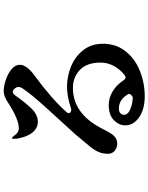

<svg xmlns="http://www.w3.org/2000/svg" viewBox="98 -885 804 1040"><g transform="rotate(-90 500.0 -365.0)"><path d="M783 -210Q783 -138 742 -86.5Q701 -35 635.5 -9Q570 17 499 17Q428 17 384.5 -13.5Q341 -44 341 -89Q341 -123 369.5 -150.5Q398 -178 451 -178Q490 -178 525.5 -156.5Q561 -135 584 -99Q592 -87 601 -87Q606 -87 613 -92Q644 -116 662.5 -150Q681 -184 681 -223Q681 -296 641.5 -334Q602 -372 543 -372Q407 -372 327 -221Q323 -213 307.5 -184Q292 -155 277 -143.5Q262 -132 242 -132Q219 -132 203 -146Q187 -160 187 -181Q187 -209 196 -231Q205 -253 224.5 -277.5Q244 -302 289 -355Q286 -352 370 -444Q490 -574 522 -618Q525 -623 533.5 -634Q542 -645 545.5 -652.5Q549 -660 549 -667Q549 -677 540 -687.5Q531 -698 523 -698Q512 -698 499 -679Q461 -625 429 -593.5Q397 -562 360 -562Q326 -562 302 -591.5Q278 -621 269 -675L268 -692Q268 -702 272 -702Q277 -702 285 -690Q301 -665 325 -665Q375 -665 468 -726Q500 -747 527 -747Q552 -747 586 -736Q620 -725 644.5 -705Q669 -685 669 -660Q669 -622 611 -580Q485 -488 412 -406Q407 -399 407 -395Q407 -389 412.5 -385Q418 -381 426 -381Q428 -381 436 -383Q497 -404 550 -404Q607 -404 660.5 -382Q714 -360 748.5 -316Q783 -272 783 -210ZM494 -48Q496 -49 501 -52.5Q506 -56 509.5 -62Q513 -68 509 -74Q481 -123 432 -123Q415 -123 406.5 -114.5Q398 -106 398 -95Q398 -74 429 -61Q460 -48 494 -48Z"/></g></svg>

Font: Shippori Mincho B1
Style: Bold
Weight: 700
Designer: FONTDASU
Foundry: FONTDASU / Google Inc. / but / Adobe
Version: Version 3.110; ttfautohint (v1.8.3)